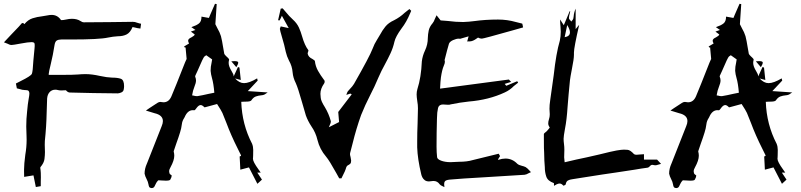

<svg xmlns="http://www.w3.org/2000/svg" viewBox="-55 -897 4123 988"><path d="M129.4 65.4 117.2 5.4 69.3 13.2Q69.3 -4.9 68.8 -13.2V-25.4Q68.8 -52.2 75.2 -100.6Q82 -139.6 82 -177.7L81.5 -199.2Q80.1 -222.7 80.1 -245.6Q80.1 -285.6 84.5 -323.7Q87.9 -362.8 92 -385Q96.2 -407.2 96.2 -415.5Q96.2 -424.3 92.3 -429Q88.4 -433.6 74.7 -433.6H72.3Q59.1 -434.1 46.9 -438.5L31.7 -442.4L26.9 -467.3Q39.6 -474.1 52.7 -480.5Q104 -505.9 108.9 -517.1Q113.8 -528.3 116.7 -585Q119.1 -615.7 122.6 -647Q123.5 -652.8 123.5 -659.2V-667Q123.5 -675.3 119.4 -677.7Q115.2 -680.2 106.9 -680.2Q90.3 -680.2 51.5 -672.9Q12.7 -665.5 4.4 -665.5Q-4.9 -665.5 -17.1 -672.4L-34.7 -679.2L2 -718.3Q51.8 -769.5 58.1 -778.3H62.5Q66.9 -778.3 68.8 -774.4L70.3 -772.9V-772.5Q88.9 -795.4 112.8 -803Q136.7 -810.5 160.6 -813Q175.8 -814.9 189.9 -817.9Q201.2 -820.3 210.4 -820.3Q241.2 -820.3 258.8 -793.9Q259.3 -793.5 262.7 -793.5Q271 -793.5 284.2 -796.4Q301.3 -800.3 314.9 -800.3Q341.8 -800.3 359.4 -788.6Q368.2 -782.2 377 -782.2Q446.3 -782.2 511.2 -783.2Q569.8 -784.2 628.9 -784.7Q639.6 -784.7 649.9 -780.3Q656.2 -777.8 663.1 -776.4L670.9 -774.9L667.5 -750Q650.4 -752 638.7 -755.4Q633.8 -756.8 627 -757.8Q615.7 -730 597.2 -720.2Q578.6 -710.4 551.3 -710.4Q526.4 -709 500.5 -703.6Q456.1 -693.8 313.5 -693.8H260.7Q246.1 -693.8 237.1 -688.5Q228 -683.1 225.1 -662.1Q217.8 -614.3 206.5 -568.4Q195.8 -524.4 195.8 -517.1V-511.7H263.2Q323.2 -511.7 346.2 -513.7Q365.7 -515.6 385.7 -515.6Q417.5 -515.6 459 -506.3Q495.1 -498.5 521 -497.6Q549.8 -497.6 566.7 -491.7Q583.5 -485.8 583.5 -453.6Q583.5 -444.3 581.3 -434.8Q579.1 -425.3 568.4 -420.9Q557.6 -416.5 550.8 -416.5Q419.4 -417.5 303.7 -420.9Q293.5 -421.4 284.2 -432.6Q278.3 -432.6 272.2 -432.1Q266.1 -431.6 259.8 -431.6Q250 -431.6 243.2 -433.6Q236.3 -435.5 230 -435.5Q211.9 -435.5 200.4 -423.1Q189 -410.6 187.5 -390.1L185.1 -316.9Q183.6 -244.6 175.8 -171.9Q175.3 -162.6 175.3 -152.3Q175.3 -142.6 175.8 -132.8Q176.3 -123 176.3 -114.3Q176.3 -98.6 173.8 -78.6Q171.4 -58.6 152.8 -36.6Q152.3 -35.2 152.3 -32.7Q152.3 -30.3 153.8 -21Q155.3 -11.7 155.3 15.6L154.8 36.6V61Z M960.9 -402.3Q987.8 -406.7 1019 -414.1L1047.9 -419.9Q1043.9 -467.8 1035.6 -496.1Q1030.3 -514.2 1028.8 -532.7Q1028.8 -554.2 1033.7 -574.2L1036.6 -591.3L1006.3 -612.8Q1002.9 -610.4 997.1 -606.4Q991.2 -602.5 961.4 -532.2L952.1 -512.2Q949.2 -506.3 949.2 -503.9Q949.2 -502.4 949.7 -501.5Q953.6 -492.2 953.6 -482.9Q953.6 -470.2 945.3 -450.2Q941.4 -440.4 938.5 -430.2Q937 -421.9 935.1 -414.1L933.6 -406.2Q938 -405.8 941.9 -404.8Q949.7 -402.3 957 -402.3ZM1161.1 -551.3 1135.3 -581.5Q1145 -582.5 1152.3 -582.5Q1170.9 -582.5 1170.9 -574.7Q1170.9 -567.4 1161.1 -551.3ZM725.6 70.8Q722.2 70.8 716.8 68.6Q711.4 66.4 709.2 52.5Q707 38.6 699.5 24.7Q691.9 10.7 689 -3.4Q689 -28.8 700.7 -54.7L701.2 -55.7Q728 -125 755.9 -194.3Q766.6 -220.7 776.9 -247.6Q783.2 -262.2 783.2 -273.9Q783.2 -304.7 740.2 -314.5Q718.8 -320.3 695.8 -328.1L713.4 -340.3Q735.4 -355 755.4 -367.7Q763.2 -372.6 770 -372.6L773.4 -372.1Q780.3 -370.6 786.1 -370.6Q814 -370.6 827.1 -401.4Q854.5 -466.8 879.9 -532.2Q901.9 -588.4 903.6 -590.1Q905.3 -591.8 905.3 -594.2Q903.3 -619.6 900.9 -642.1L899.9 -653.8L900.9 -654.8Q900.4 -654.8 899.4 -653.6Q898.4 -652.3 897 -651.4L892.1 -657.7L918 -673.3Q913.1 -681.6 913.1 -687.5Q913.1 -697.3 929.7 -704.6Q944.3 -712.4 947.3 -719.2Q943.4 -722.2 938.5 -726.1Q933.6 -730 927.2 -734.4L941.9 -739.7L950.7 -742.7Q948.7 -744.6 929.7 -757.3Q932.6 -758.8 936 -759.8Q954.6 -765.6 968.3 -775.9Q981.9 -786.1 981.9 -811.5L1020 -804.7L1026.4 -820.3Q1038.6 -847.7 1051.3 -877.4Q1057.1 -876 1060.1 -876L1053.2 -772.5L1063.5 -752Q1075.7 -731.4 1082 -710.9Q1088.4 -685.1 1092.3 -658.7Q1095.2 -639.2 1099.1 -620.1Q1100.1 -616.7 1108.4 -608.4Q1109.9 -607.4 1117.7 -599.6Q1124 -593.3 1124 -590.8V-589.8Q1121.6 -581.1 1121.6 -573.2Q1121.6 -555.7 1137.2 -530.3Q1147 -514.2 1147 -507.3L1147.5 -503.9L1168.5 -549.8L1169.4 -552.2L1177.2 -549.3L1184.1 -485.4L1154.8 -493.2Q1176.8 -469.2 1200.7 -469.2Q1227.1 -469.2 1268.1 -493.7L1271 -482.4L1220.2 -428.2L1322.3 -421.4L1311.5 -414.1Q1303.7 -407.7 1289.1 -406.5Q1274.4 -405.3 1261.5 -400.6Q1248.5 -396 1238.3 -380.4Q1233.4 -374 1210.4 -374H1205.1Q1194.8 -374 1186.5 -373Q1190.4 -256.8 1242.2 -157.2Q1248 -142.6 1248 -125.5L1247.6 -97.2L1247.1 -85.9L1246.6 -80.1Q1246.6 -64.5 1275.4 -24.9Q1281.2 -17.1 1286.6 -8.8H1269L1293 27.3Q1292 27.8 1269.5 48.8L1226.1 -35.6L1181.6 -23.9Q1181.2 -39.6 1180.2 -54.7L1178.2 -91.8L1185.1 -94.7V-98.1L1168.5 -131.8Q1133.3 -201.7 1110.4 -263.7Q1100.1 -290 1089.4 -315.9Q1084 -328.1 1062 -361.8L1004.4 -346.2Q1000.5 -344.7 998 -344.7Q997.1 -344.7 996.6 -345.2Q985.8 -356.4 977.5 -356.4Q966.8 -356.4 954.6 -338.9Q953.1 -336.4 951.2 -334.5Q947.8 -329.6 944.8 -329.6L937.5 -330.1Q910.2 -330.1 895 -293.9Q891.6 -287.1 887.7 -281.2Q880.9 -267.1 879.4 -249.5Q877.9 -229 851.1 -155.3Q838.9 -121.1 838.9 -119.1V-117.2Q841.8 -106 841.8 -95.7Q841.8 -71.8 822.3 -36.1Q815.4 -24.9 815.4 -15.1Q815.4 -11.7 816.9 -6.1Q818.4 -0.5 828.1 5.4L828.6 6.8Q828.6 14.2 821.3 27.3Q818.4 32.7 798.3 32.7Q788.6 32.7 777.8 31.7L759.8 30.8V30.3L756.8 33.7Q752 38.6 749 44.4Q746.6 48.3 744.4 53.5Q742.2 58.6 739.7 63Q734.9 70.8 725.6 70.8Z M1702.1 20.5H1690.4L1675.8 -5.9Q1639.6 -71.3 1623 -90.8Q1590.3 -128.9 1578.6 -176.8Q1569.8 -214.8 1546.9 -247.6Q1529.3 -274.4 1519 -302.7Q1508.3 -336.9 1499 -371.6Q1478.5 -444.3 1467.3 -468.8Q1453.1 -496.6 1450.7 -524.9Q1448.2 -557.1 1432.1 -585Q1420.9 -606.9 1415.5 -630.4Q1408.2 -666.5 1397 -702.6Q1385.3 -742.2 1385.3 -747.6Q1385.3 -749 1385.7 -751Q1386.2 -752.9 1387.7 -755.9Q1389.2 -758.8 1389.6 -761.2L1430.7 -752.4L1395.5 -815.9L1390.6 -805.2Q1386.2 -797.4 1383.8 -792Q1381.3 -792 1379.6 -792.5Q1377.9 -793 1376 -793L1389.6 -852.5L1399.4 -854Q1407.7 -845.2 1415.5 -835.4Q1432.1 -814.5 1452.6 -795.9Q1473.1 -777.3 1483.2 -755.1Q1493.2 -732.9 1499.5 -710Q1512.7 -663.6 1531.2 -639.6Q1532.2 -638.7 1532.2 -636.7Q1532.2 -634.3 1530.3 -629.9Q1528.3 -625.5 1528.3 -621.6V-620.1Q1532.2 -603 1552.2 -593.8Q1564.9 -586.4 1565.4 -582.5Q1568.4 -555.7 1581.5 -532.5Q1594.7 -509.3 1611.3 -487.3L1613.8 -484.4Q1615.7 -481 1615.7 -476.1Q1615.2 -470.7 1612.8 -467.3Q1593.8 -440.4 1593.8 -414.1Q1593.8 -410.2 1595.5 -393.1Q1597.2 -376 1616.7 -345.7Q1637.2 -311.5 1647 -274.9Q1647.5 -272.9 1647.5 -270.5Q1647.5 -267.6 1646 -263.2Q1644.5 -258.8 1641.8 -253.2Q1639.2 -247.6 1637.2 -242.2L1689.9 -269Q1689.9 -275.9 1685.5 -320.8Q1718.8 -364.7 1754.9 -411.6L1747.6 -415.5L1727.1 -408.7Q1731.4 -422.4 1734.9 -427.2L1747.6 -441.4Q1758.8 -452.6 1766.6 -465.3Q1847.2 -606.4 1862.3 -646.5Q1871.1 -670.9 1885.3 -692.9Q1893.6 -705.6 1900.9 -718.8Q1912.1 -740.2 1928 -760Q1943.8 -779.8 1973.1 -793Q2002.9 -808.1 2027.3 -831.1Q2039.1 -840.8 2051.8 -850.6L2061 -841.3L2056.6 -831.1Q2037.1 -783.7 2011.2 -750.5Q1980.5 -708.5 1974.6 -682.1Q1967.8 -651.4 1954.6 -623Q1941.4 -594.7 1926.3 -566.9Q1907.2 -532.7 1892.1 -497.6Q1873 -451.7 1849.6 -406.7Q1823.7 -356.4 1803.2 -305.2Q1777.8 -233.9 1759.8 -160.2L1746.6 -109.4Q1746.1 -106.9 1746.1 -104Q1746.1 -98.6 1748 -92.8L1749.5 -85.9Q1752 -74.2 1752 -70.3Q1752 -65.9 1750.5 -59.6Q1749 -53.2 1734.4 -45.9Q1727.5 -42 1724.1 -27.3Q1722.7 -20.5 1707.5 9.3Q1704.6 14.6 1702.1 20.5Z M2231.9 65.9 2220.2 60.1Q2212.4 57.1 2207.5 51.3Q2195.8 34.2 2175.3 34.2Q2169.4 34.2 2163.3 35.4Q2157.2 36.6 2152.8 36.6Q2139.2 36.6 2130.9 30.3Q2122.6 23.9 2118.4 15.6Q2114.3 7.3 2112.8 0.5Q2093.8 -78.6 2091.8 -138.7V-168.9Q2091.8 -214.8 2093.8 -260.3Q2095.2 -299.3 2095.7 -339.4Q2095.7 -357.9 2092.3 -376Q2088.9 -398.9 2088.9 -411.1Q2088.9 -425.3 2092.8 -438.5Q2112.3 -499 2115.7 -581.1Q2119.1 -609.9 2132.3 -637.7Q2146.5 -668 2146.5 -701.2Q2147 -720.7 2151.1 -740Q2155.3 -759.3 2170.9 -777.3Q2178.2 -786.1 2182.6 -799.3L2191.4 -818.4L2212.4 -792L2249.5 -789.1Q2289.6 -783.7 2328.6 -783.7Q2357.9 -784.7 2386.7 -788.6Q2442.9 -796.4 2507.8 -796.4Q2555.2 -796.4 2599.6 -783.7L2630.9 -775.9Q2632.8 -775.4 2633.1 -773.7Q2633.3 -772 2634.3 -768.1L2636.7 -755.9L2585 -741.2Q2433.1 -698.2 2424.3 -698.2Q2414.6 -698.2 2404.8 -703.6L2398.4 -699.2Q2377.9 -684.1 2362.8 -684.1H2360.4L2349.1 -683.6L2356.4 -710L2312.5 -697.3Q2310.5 -698.2 2306.2 -698.2Q2293.5 -698.2 2276.6 -690.7Q2259.8 -683.1 2255.4 -672.4Q2245.6 -639.2 2237.3 -605.5L2232.9 -588.4Q2232.9 -585.9 2233.6 -583.7Q2234.4 -581.5 2234.4 -579.6Q2234.4 -571.3 2228.5 -558.1Q2219.7 -538.1 2213.9 -498.5Q2211.4 -481 2209.5 -440.9L2563.5 -487.8L2575.2 -475.6L2542 -465.3L2550.3 -455.6L2606.4 -479L2611.3 -471.7L2602.5 -464.8Q2594.7 -459.5 2588.4 -453.6Q2568.4 -433.1 2542.5 -421.4Q2460 -382.8 2356.9 -374.5Q2310.5 -369.6 2264.2 -359.9L2262.7 -359.4Q2259.8 -357.9 2251 -357.9Q2244.6 -357.9 2237.8 -358.6Q2231 -359.4 2224.6 -359.4Q2204.1 -359.4 2199.2 -341.8Q2193.8 -317.9 2193.8 -293L2193.4 -282.2Q2191.4 -213.9 2191.4 -142.1Q2191.4 -112.8 2194.3 -87.4Q2196.3 -77.1 2215.3 -70.1Q2234.4 -63 2261.2 -62.5L2273.9 -63Q2290 -64.5 2306.6 -64.5Q2348.6 -64.5 2377.4 -73.2L2511.2 -106L2518.1 -93.8L2507.3 -76.2L2507.8 -75.7Q2508.8 -75.7 2509.8 -74.7Q2529.3 -81.1 2545.9 -81.1Q2581.1 -81.1 2606.9 -54.2Q2614.7 -47.4 2629.9 -43.9Q2640.6 -41.5 2649.9 -37.1Q2660.2 -30.3 2667.5 -21.5L2677.2 -11.2L2664.6 -5.4Q2654.8 1 2644 2.4Q2547.9 8.8 2453.6 14.2Q2307.1 22.5 2258.8 27.3Q2239.7 29.3 2234.4 36.1Q2230.5 41 2230.5 50.8Q2230.5 55.7 2231.9 65.9Z M2850.6 -705.6Q2877.9 -710 2877.9 -730.5Q2877.9 -745.1 2863.8 -768.1ZM2795.9 59.1 2795.4 53.2 2795.9 50.3Q2795.9 45.4 2794.4 44.9Q2763.7 34.2 2756.1 11.7Q2748.5 -10.7 2748.5 -37.1Q2745.6 -67.4 2745.1 -111.3Q2743.7 -121.1 2743.7 -184.6V-207Q2744.1 -209.5 2746.6 -211.9L2758.3 -221.7Q2758.8 -222.2 2766.4 -231Q2773.9 -239.7 2773.9 -241.2Q2766.1 -251.5 2766.1 -261.7Q2766.1 -272 2770 -283.7Q2773.9 -295.4 2773.9 -306.6V-311Q2772.5 -323.7 2772.5 -336.9Q2772.5 -357.4 2775.9 -378.4L2777.3 -389.2Q2781.2 -419.9 2785.9 -450.2Q2790.5 -480.5 2794.4 -510.7Q2806.6 -622.6 2825.7 -687.5Q2830.6 -709.5 2830.6 -733.9Q2830.6 -747.1 2829.1 -761.2Q2827.1 -778.8 2827.1 -796.9L2846.2 -767.1L2876.5 -839.4Q2877 -838.9 2877.7 -838.9Q2878.4 -838.9 2879.4 -838.4L2877 -828.1Q2873 -815.9 2872.6 -803.7Q2872.6 -800.8 2874.8 -797.9Q2877 -794.9 2879.9 -792Q2882.8 -789.1 2885.3 -786.1L2888.7 -791Q2894 -796.4 2895.3 -801.8Q2896.5 -807.1 2897 -812.5Q2898.4 -832.5 2907.2 -852.5V-747.1L2908.7 -749Q2915 -756.8 2918.7 -761.5Q2922.4 -766.1 2925.3 -769Q2898.4 -651.4 2898.4 -626.5V-615.2Q2898.4 -593.3 2888.2 -543.5Q2879.4 -498 2877.9 -483.9Q2870.1 -405.8 2865.7 -347.7Q2861.3 -279.3 2852.5 -235.4Q2845.2 -195.8 2845.2 -183.1Q2845.2 -170.4 2847.2 -156Q2849.1 -141.6 2849.1 -126Q2849.1 -117.2 2848.6 -107.4Q2848.1 -97.7 2848.1 -87.4Q2848.1 -81.5 2850.6 -62Q2862.3 -65.4 2911.6 -76.2Q2955.6 -85 3028.8 -102.1Q3092.8 -118.2 3117.7 -122.6Q3143.6 -127 3155.8 -127Q3161.1 -127 3174.6 -126Q3188 -125 3207 -104.5Q3210.9 -100.6 3219.7 -100.6Q3228.5 -100.6 3239 -102.1Q3249.5 -103.5 3258.8 -103.5V-75.7H3326.2L3346.7 -53.7Q3338.9 -52.2 3332.5 -49.8Q3323.2 -46.4 3316.4 -46.4Q3312.5 -46.4 3308.8 -47.6Q3305.2 -48.8 3302.2 -48.8Q3294.9 -48.8 3289.3 -42Q3283.7 -35.2 3277.8 -34.2Q3244.1 -29.8 3210.9 -23.9Q3151.9 -14.2 3112.8 -9Q3073.7 -3.9 2919.9 20.5L2889.2 25.4Q2877 26.9 2867.7 31.7Q2858.4 36.6 2856 51.8Q2856 53.2 2851.1 55.9Q2846.2 58.6 2844.2 58.6Q2834.5 47.4 2825.2 47.4Q2823.7 47.4 2817.9 48.3Q2812 49.3 2795.9 59.1Z M3660.2 -402.3Q3687 -406.7 3718.3 -414.1L3747.1 -419.9Q3743.2 -467.8 3734.9 -496.1Q3729.5 -514.2 3728 -532.7Q3728 -554.2 3732.9 -574.2L3735.8 -591.3L3705.6 -612.8Q3702.1 -610.4 3696.3 -606.4Q3690.4 -602.5 3660.6 -532.2L3651.4 -512.2Q3648.4 -506.3 3648.4 -503.9Q3648.4 -502.4 3648.9 -501.5Q3652.8 -492.2 3652.8 -482.9Q3652.8 -470.2 3644.5 -450.2Q3640.6 -440.4 3637.7 -430.2Q3636.2 -421.9 3634.3 -414.1L3632.8 -406.2Q3637.2 -405.8 3641.1 -404.8Q3648.9 -402.3 3656.2 -402.3ZM3860.4 -551.3 3834.5 -581.5Q3844.2 -582.5 3851.6 -582.5Q3870.1 -582.5 3870.1 -574.7Q3870.1 -567.4 3860.4 -551.3ZM3424.8 70.8Q3421.4 70.8 3416 68.6Q3410.6 66.4 3408.4 52.5Q3406.2 38.6 3398.7 24.7Q3391.1 10.7 3388.2 -3.4Q3388.2 -28.8 3399.9 -54.7L3400.4 -55.7Q3427.2 -125 3455.1 -194.3Q3465.8 -220.7 3476.1 -247.6Q3482.4 -262.2 3482.4 -273.9Q3482.4 -304.7 3439.5 -314.5Q3418 -320.3 3395 -328.1L3412.6 -340.3Q3434.6 -355 3454.6 -367.7Q3462.4 -372.6 3469.2 -372.6L3472.7 -372.1Q3479.5 -370.6 3485.4 -370.6Q3513.2 -370.6 3526.4 -401.4Q3553.7 -466.8 3579.1 -532.2Q3601.1 -588.4 3602.8 -590.1Q3604.5 -591.8 3604.5 -594.2Q3602.5 -619.6 3600.1 -642.1L3599.1 -653.8L3600.1 -654.8Q3599.6 -654.8 3598.6 -653.6Q3597.7 -652.3 3596.2 -651.4L3591.3 -657.7L3617.2 -673.3Q3612.3 -681.6 3612.3 -687.5Q3612.3 -697.3 3628.9 -704.6Q3643.6 -712.4 3646.5 -719.2Q3642.6 -722.2 3637.7 -726.1Q3632.8 -730 3626.5 -734.4L3641.1 -739.7L3649.9 -742.7Q3647.9 -744.6 3628.9 -757.3Q3631.8 -758.8 3635.3 -759.8Q3653.8 -765.6 3667.5 -775.9Q3681.2 -786.1 3681.2 -811.5L3719.2 -804.7L3725.6 -820.3Q3737.8 -847.7 3750.5 -877.4Q3756.3 -876 3759.3 -876L3752.4 -772.5L3762.7 -752Q3774.9 -731.4 3781.2 -710.9Q3787.6 -685.1 3791.5 -658.7Q3794.4 -639.2 3798.3 -620.1Q3799.3 -616.7 3807.6 -608.4Q3809.1 -607.4 3816.9 -599.6Q3823.2 -593.3 3823.2 -590.8V-589.8Q3820.8 -581.1 3820.8 -573.2Q3820.8 -555.7 3836.4 -530.3Q3846.2 -514.2 3846.2 -507.3L3846.7 -503.9L3867.7 -549.8L3868.7 -552.2L3876.5 -549.3L3883.3 -485.4L3854 -493.2Q3876 -469.2 3899.9 -469.2Q3926.3 -469.2 3967.3 -493.7L3970.2 -482.4L3919.4 -428.2L4021.5 -421.4L4010.7 -414.1Q4002.9 -407.7 3988.3 -406.5Q3973.6 -405.3 3960.7 -400.6Q3947.8 -396 3937.5 -380.4Q3932.6 -374 3909.7 -374H3904.3Q3894 -374 3885.7 -373Q3889.6 -256.8 3941.4 -157.2Q3947.3 -142.6 3947.3 -125.5L3946.8 -97.2L3946.3 -85.9L3945.8 -80.1Q3945.8 -64.5 3974.6 -24.9Q3980.5 -17.1 3985.8 -8.8H3968.3L3992.2 27.3Q3991.2 27.8 3968.8 48.8L3925.3 -35.6L3880.9 -23.9Q3880.4 -39.6 3879.4 -54.7L3877.4 -91.8L3884.3 -94.7V-98.1L3867.7 -131.8Q3832.5 -201.7 3809.6 -263.7Q3799.3 -290 3788.6 -315.9Q3783.2 -328.1 3761.2 -361.8L3703.6 -346.2Q3699.7 -344.7 3697.3 -344.7Q3696.3 -344.7 3695.8 -345.2Q3685.1 -356.4 3676.8 -356.4Q3666 -356.4 3653.8 -338.9Q3652.3 -336.4 3650.4 -334.5Q3647 -329.6 3644 -329.6L3636.7 -330.1Q3609.4 -330.1 3594.2 -293.9Q3590.8 -287.1 3586.9 -281.2Q3580.1 -267.1 3578.6 -249.5Q3577.1 -229 3550.3 -155.3Q3538.1 -121.1 3538.1 -119.1V-117.2Q3541 -106 3541 -95.7Q3541 -71.8 3521.5 -36.1Q3514.6 -24.9 3514.6 -15.1Q3514.6 -11.7 3516.1 -6.1Q3517.6 -0.5 3527.3 5.4L3527.8 6.8Q3527.8 14.2 3520.5 27.3Q3517.6 32.7 3497.6 32.7Q3487.8 32.7 3477.1 31.7L3459 30.8V30.3L3456.1 33.7Q3451.2 38.6 3448.2 44.4Q3445.8 48.3 3443.6 53.5Q3441.4 58.6 3439 63Q3434.1 70.8 3424.8 70.8Z"/></svg>

Font: Unutterable
Style: Regular
Weight: 400
Designer: GGBotNet
Foundry: f0n7.com
Version: 1.00